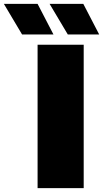

<svg xmlns="http://www.w3.org/2000/svg" viewBox="-129 -971 532 991"><path d="M65 0V-740H303V0ZM221 -793 127 -951H301L383 -793ZM-15 -793 -109 -951H65L147 -793Z"/></svg>

Font: Encode Sans Expanded Expanded Black
Style: Regular
Weight: 900
Width: 7
Designer: Multiple Designers
Foundry: Impallari Type
Version: Version 3.000; ttfautohint (v1.8.3) -l 8 -r 50 -G 200 -x 14 